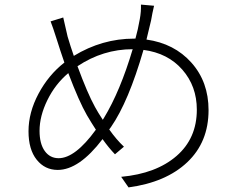

<svg xmlns="http://www.w3.org/2000/svg" viewBox="-20 -787 1040 835"><path d="M427 -266 432 -274Q503 -391 557 -573Q428 -573 317 -499Q360 -382 393 -322Q406 -298 427 -266ZM235 -99Q307 -99 397 -223Q378 -252 358 -286Q324 -345 277 -469Q220 -421 186 -351.5Q152 -282 152 -218Q152 -162 174.5 -130.5Q197 -99 235 -99ZM593 -767 650 -762Q642 -728 637 -698Q622 -634 617 -615Q738 -598 812.5 -514.5Q887 -431 887 -308Q887 -169 794.5 -81.5Q702 6 539 28L507 -18Q659 -32 747.5 -108.5Q836 -185 836 -310Q836 -412 773 -484Q710 -556 604 -570Q539 -345 463 -235L455 -224Q486 -180 519 -149L480 -116Q453 -144 426 -182Q324 -48 231 -48Q175 -48 139.5 -92.5Q104 -137 104 -216Q104 -298 147.5 -379.5Q191 -461 260 -515Q241 -570 228 -612Q209 -672 200 -694L255 -711Q256 -704 274 -628Q287 -584 301 -544Q424 -619 563 -619H569Q580 -658 588 -704Q594 -736 593 -767Z"/></svg>

Font: Noto Sans Korean Light
Style: Regular
Weight: 300
Designer: Ryoko NISHIZUKA  (kana & ideographs); Paul D. Hunt (Latin, Greek & Cyrillic); Wenlong ZHANG  (bopomofo); Sandoll Communi
Foundry: Adobe Systems Incorporated
Version: Version 1.000;PS 1;hotconv 1.0.78;makeotf.lib2.5.61930